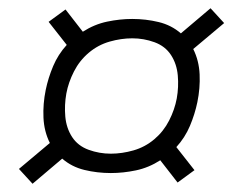

<svg xmlns="http://www.w3.org/2000/svg" viewBox="-20 -558 590 466"><path d="M59 -112 26 -148 101 -211Q87 -239 85.5 -272.5Q84 -306 91 -340Q97 -369 109 -397.5Q121 -426 142 -449L98 -505L139 -535L181 -481Q209 -499 240 -505.5Q271 -512 301 -512Q334 -512 365 -504.5Q396 -497 419 -477L491 -538L524 -502L449 -439Q463 -411 464.5 -377.5Q466 -344 459 -310Q453 -281 441 -252.5Q429 -224 408 -201L452 -145L411 -115L369 -169Q341 -151 310 -144.5Q279 -138 249 -138Q216 -138 185 -145.5Q154 -153 131 -173ZM249 -185Q276 -185 304 -193Q332 -201 354.5 -220Q377 -239 390.5 -265.5Q404 -292 409 -319Q414 -347 411.5 -375Q409 -403 395 -424.5Q381 -446 355 -455.5Q329 -465 301 -465Q274 -465 246 -457Q218 -449 195.5 -430Q173 -411 159.5 -384.5Q146 -358 141 -331Q136 -303 138.5 -275Q141 -247 155 -225.5Q169 -204 195 -194.5Q221 -185 249 -185Z"/></svg>

Font: Lode Dark
Style: Italic
Weight: 400
Italic angle: -11°
Monospace: yes
Designer: Belleve Invis
Foundry: Belleve Invis
Version: Version 29.2.0; ttfautohint (v1.8.3)